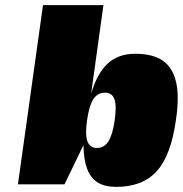

<svg xmlns="http://www.w3.org/2000/svg" viewBox="-20 -720 714 750"><path d="M434 10Q390 10 362 -7Q334 -24 320.5 -60Q307 -96 306 -153L232 0H50L148 -700H384L336 -354Q360 -435 401.5 -472.5Q443 -510 508 -510Q577 -510 616 -483Q655 -456 668 -398.5Q681 -341 667 -250Q648 -113 592.5 -51.5Q537 10 434 10ZM428 -250Q436 -307 427 -332.5Q418 -358 389.5 -358Q361 -358 344.5 -332.5Q328 -307 320 -250Q312 -194 321.5 -168Q331 -142 359 -142Q387 -142 403.5 -168Q420 -194 428 -250Z"/></svg>

Font: Fivo Sans Modern ExtBlk
Style: Regular
Weight: 900
Designer: Alexander Slobzheninov
Foundry: Alexander Slobzheninov
Version: 1.0